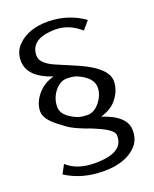

<svg xmlns="http://www.w3.org/2000/svg" viewBox="-162 -814 858 1072"><g transform="rotate(-20 267.0 -278.0)"><path d="M234 109Q130 109 70 54L42 106Q137 168 267 168Q396 168 460 102Q495 66 495 10V8Q495 -78 355 -123Q421 -142 454 -186Q490 -234 490 -286Q490 -360 350 -426L206 -488Q132 -522 132 -566Q132 -668 283 -668Q360 -668 429 -608L470 -656Q378 -722 259 -724Q256 -724 254 -724Q139 -724 76 -660Q40 -624 40 -570Q40 -472 182 -425Q121 -409 84 -364Q45 -317 45 -266Q45 -220 114 -168L150 -141Q174 -123 216 -105Q258 -87 273 -83Q287 -78 327 -60Q403 -25 403 5V10Q403 109 237 109ZM309 -379Q393 -342 393 -284Q393 -239 361 -199Q328 -158 289 -158Q249 -158 226 -168Q143 -204 143 -257Q143 -309 175 -349Q207 -389 247 -389Q286 -389 309 -379Z"/></g></svg>

Font: Sawarabi Mincho
Style: Regular
Weight: 400
Version: Version 1.082; ttfautohint (v1.8.4.7-5d5b)